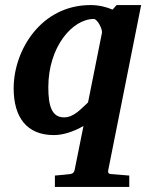

<svg xmlns="http://www.w3.org/2000/svg" viewBox="-20 -520 609 759"><path d="M538 -500H441L425 -482C402 -492 371 -500 338 -500C142 -500 34 -321 34 -171C34 -56 86 14 193 14C229 14 270 1 310 -22L275 152C273 161 268 167 258 168C258 168 215 173 197 174V219H491V174C446 170 419 168 419 168C408 168 406 161 408 152ZM383 -390 328 -115C301 -91 273 -56 233 -56C184 -56 171 -103 171 -175C171 -335 266 -445 351 -445C365 -445 386 -404 383 -390Z"/></svg>

Font: Veleka
Style: Bold Italic
Weight: 700
Italic angle: -12°
Designer: Stefan Peev, Context Ltd, 2016; SIL International, 1997-2014.
Foundry: Stefan Peev, Context Ltd, 2016
Version: Version 5.000